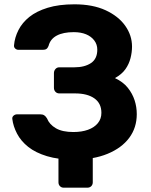

<svg xmlns="http://www.w3.org/2000/svg" viewBox="-20 -730 698 890"><path d="M275 140Q265 140 258 133Q251 126 251 115V-31L410 -51V115Q410 126 403 133Q396 140 385 140ZM323 10Q251 10 198 -6Q145 -22 111 -49Q77 -76 59 -110.5Q41 -145 37 -179Q36 -188 43 -194Q50 -200 59 -200H167Q178 -200 185 -195.5Q192 -191 198 -181Q209 -153 239 -135.5Q269 -118 320 -118Q359 -118 388 -128.5Q417 -139 433.5 -159Q450 -179 450 -207Q450 -251 417.5 -274Q385 -297 328 -297H255Q244 -297 237 -304.5Q230 -312 230 -323V-391Q230 -402 237 -410Q244 -418 255 -418H325Q372 -418 401.5 -437.5Q431 -457 431 -500Q431 -524 417 -542.5Q403 -561 379 -571Q355 -581 322 -581Q273 -581 243 -565Q213 -549 205 -517Q201 -507 195 -503Q189 -499 178 -499H66Q57 -499 50.5 -505Q44 -511 45 -520Q48 -556 65.5 -590.5Q83 -625 116 -651.5Q149 -678 201 -694Q253 -710 325 -710Q410 -710 469.5 -682.5Q529 -655 560.5 -610.5Q592 -566 592 -514Q592 -488 585 -460.5Q578 -433 561.5 -409.5Q545 -386 513 -368Q551 -350 572.5 -323Q594 -296 604 -265Q614 -234 614 -201Q614 -138 579 -91Q544 -44 478.5 -17Q413 10 323 10Z"/></svg>

Font: Rubik SemiBold
Style: Regular
Weight: 600
Designer: Hubert and Fischer
Foundry: Hubert and Fischer
Version: Version 2.300;gftools[0.9.30]